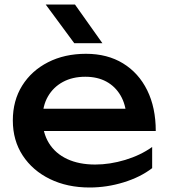

<svg xmlns="http://www.w3.org/2000/svg" viewBox="-20 -819 750 853"><path d="M378 14Q279 14 202 -23.5Q125 -61 81 -128Q37 -195 37 -284Q37 -372 78.5 -438.5Q120 -505 193.5 -542.5Q267 -580 362 -580Q457 -580 526.5 -537.5Q596 -495 634 -418Q672 -341 672 -237H139V-336H607L542 -299Q539 -355 515.5 -395Q492 -435 452.5 -456.5Q413 -478 359 -478Q302 -478 259.5 -455Q217 -432 193 -390.5Q169 -349 169 -292Q169 -229 197.5 -183Q226 -137 278.5 -112.5Q331 -88 403 -88Q468 -88 536 -108.5Q604 -129 656 -166V-72Q604 -32 529.5 -9Q455 14 378 14ZM313 -799 435 -627H310L183 -799Z"/></svg>

Font: Bounded
Style: Regular
Weight: 400
Designer: Vlad Churkin
Version: Version 1.0